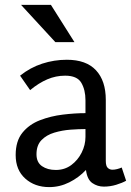

<svg xmlns="http://www.w3.org/2000/svg" viewBox="-20 -753 535 784"><path d="M253 -509Q332 -509 372 -466Q412 -423 412 -345V-96Q412 -75 420 -67.5Q428 -60 439 -60Q448 -60 458 -62.5Q468 -65 477 -69L495 -15Q479 -6 454.5 1.5Q430 9 404 9Q378 9 357 -5.5Q336 -20 331 -59Q302 -28 263 -8.5Q224 11 181 11Q122 11 83 -24Q44 -59 44 -120Q44 -177 71.5 -211Q99 -245 143 -262Q187 -279 236.5 -285Q286 -291 329 -291V-344Q329 -386 312 -415Q295 -444 246 -444Q208 -444 173 -429Q138 -414 103 -385L62 -444Q103 -477 152 -493Q201 -509 253 -509ZM329 -226Q302 -226 268 -223.5Q234 -221 202 -211.5Q170 -202 149.5 -181Q129 -160 129 -123Q129 -90 151.5 -74.5Q174 -59 208 -59Q244 -59 271 -79Q298 -99 313.5 -130Q329 -161 329 -194ZM188 -733 284 -581H206L66 -733Z"/></svg>

Font: Rosario Light
Style: Regular
Weight: 300
Designer: Hector Gatti
Foundry: Omnibus Type
Version: Version 1.101; ttfautohint (v1.8.1.43-b0c9)